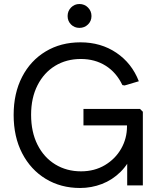

<svg xmlns="http://www.w3.org/2000/svg" viewBox="-20 -924 801 957"><path d="M379 13Q283 13 208 -32.5Q133 -78 90.5 -160Q48 -242 48 -351Q48 -459 90 -540.5Q132 -622 207.5 -667.5Q283 -713 381 -713Q483 -713 560 -661Q637 -609 672 -519L601 -498L590 -500Q560 -563 506.5 -596.5Q453 -630 383 -630Q311 -630 255 -596Q199 -562 167 -499Q135 -436 135 -352Q135 -266 167 -202.5Q199 -139 255.5 -104.5Q312 -70 384 -70Q451 -70 503 -101Q555 -132 584 -183Q613 -234 613 -294V-331L656 -299H396V-381H678L692 -367V0H614V-165H644Q621 -107 580.5 -67Q540 -27 488 -7Q436 13 379 13ZM376 -785Q351 -785 334 -802Q317 -819 317 -844Q317 -869 334 -886.5Q351 -904 376 -904Q401 -904 418.5 -886.5Q436 -869 436 -844Q436 -819 418.5 -802Q401 -785 376 -785Z"/></svg>

Font: Fustat Medium
Style: Regular
Weight: 500
Designer: Mohamed Gaber, Khaled Hosny, Laura Garcia Mut
Foundry: Kief Type Foundry, Alif Type Foundry, Hard Type Foundry
Version: Version 1.007